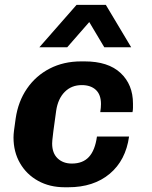

<svg xmlns="http://www.w3.org/2000/svg" viewBox="-20 -780 640 810"><path d="M253 10Q189.5 10 140.8 -17Q92 -44 64.5 -91.5Q37 -139 37 -200Q37 -212.5 39 -228.5Q41 -244.5 46 -279.5Q56.5 -352 93.8 -406.2Q131 -460.5 189.8 -490.8Q248.5 -521 322 -521H337Q436.5 -521 488.8 -472Q541 -423 541 -343Q541 -334.5 541 -325.2Q541 -316 539 -307H403Q406 -326 406 -341Q406 -381 384.2 -401Q362.5 -421 325 -421Q281.5 -421 253 -392.2Q224.5 -363.5 217 -313Q209 -255.5 205.2 -227Q201.5 -198.5 200.8 -188.8Q200 -179 200 -174.5Q200 -134 223 -112Q246 -90 283 -90Q329.5 -90 355.2 -118Q381 -146 389 -204H524.5Q510.5 -103.5 442.8 -46.8Q375 10 268 10ZM146 -580.5 303 -759.5H426.5L533.5 -580.5H420L325.5 -739H402L263.5 -580.5Z"/></svg>

Font: Chivo Mono Medium
Style: Italic
Weight: 500
Italic angle: -8.05°
Monospace: yes
Designer: Hector Gatti
Foundry: Omnibus-Type
Version: Version 1.008